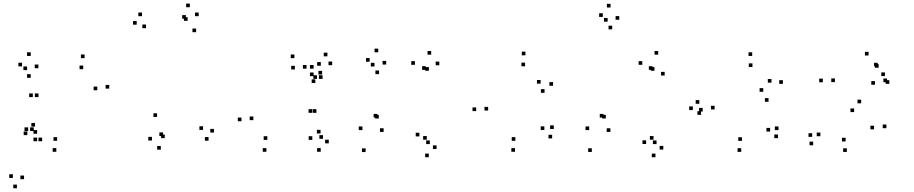

<svg xmlns="http://www.w3.org/2000/svg" viewBox="-20 -808 5000 1050"><path d="M577.5 -323.5V-343.5H557.5V-323.5ZM442.5 -490V-510H422.5V-490ZM190.5 -277V-297H170.5V-277ZM159.5 -277V-297H139.5V-277ZM134 -91.5V-111.5H114V-91.5ZM164.5 -91.5V-111.5H144.5V-91.5ZM435 -429.5V-449.5H415V-429.5ZM512 -314.5V-334.5H492V-314.5ZM292.5 -38V-58H272.5V-38ZM183 -76.5V-96.5H163V-76.5ZM183 -35.5V-55.5H163V-35.5ZM210.5 -35.5V-55.5H190.5V-35.5ZM171.5 -115.5V-135.5H151.5V-115.5ZM129.5 -69V-89H109.5V-69ZM288 22V2H268V22ZM111.5 172V152H91.5V172ZM190 -435V-455H170V-435ZM148 -502V-522H128V-502ZM100.5 -445V-465H80.5V-445ZM148 -382.5V-402.5H128V-382.5ZM128 -424.5V-444.5H108V-424.5ZM50.5 165V145H30.5V165ZM72.5 221.5V201.5H52.5V221.5Z M1120.5 -38.5V-58.5H1100.5V-38.5ZM1150 -83V-103H1130V-83ZM1090.5 -97.5V-117.5H1070.5V-97.5ZM881 -52.5V-72.5H861V-52.5ZM871.5 -64V-84H851.5V-64ZM1052.5 -632V-652H1032.5V-632ZM1066.5 -719.5V-739.5H1046.5V-719.5ZM1018 -768.5V-788.5H998V-768.5ZM756.5 -719.5V-739.5H736.5V-719.5ZM727.5 -673V-693H707.5V-673ZM778.5 -654V-674H758.5V-654ZM996.5 -705.5V-725.5H976.5V-705.5ZM1006 -694V-714H986V-694ZM839 -168.5V-188.5H819V-168.5ZM811 -39.5V-59.5H791V-39.5ZM859.5 10.5V-9.5H839.5V10.5Z M1687.5 -191V-211H1667.5V-191ZM1710.5 -191V-211H1690.5V-191ZM1744 -376.5V-396.5H1724V-376.5ZM1713.5 -376.5V-396.5H1693.5V-376.5ZM1442 -43V-63H1422V-43ZM1365.5 -151V-171H1345.5V-151ZM1592.5 -428V-448H1572.5V-428ZM1695 -391.5V-411.5H1675V-391.5ZM1695 -432.5V-452.5H1675V-432.5ZM1656.5 -432.5V-452.5H1636.5V-432.5ZM1704.5 -354V-374H1684.5V-354ZM1741.5 -400.5V-420.5H1721.5V-400.5ZM1590 -490V-510H1570V-490ZM1300.5 -145V-165H1280.5V-145ZM1437 22V2H1417V22ZM1778 -24V-44H1758V-24ZM1733 -78V-98H1713V-78ZM1746.5 -49V-69H1726.5V-49ZM1796.5 -451.5V-471.5H1776.5V-451.5ZM1770.5 -500V-520H1750.5V-500ZM1734.5 -448.5V-468.5H1714.5V-448.5ZM1688 -43V-63H1668V-43ZM1734 22V2H1714V22Z M2367.5 7V-13H2347.5V7ZM2314 -44V-64H2294V-44ZM2330.5 -20V-40H2310.5V-20ZM2382.5 -451V-471H2362.5V-451ZM2338 -509V-529H2318V-509ZM2249 -453.5V-473.5H2229V-453.5ZM2051.5 -160V-180H2031.5V-160ZM2043.5 -165V-185H2023.5V-165ZM2092 -455V-475H2072V-455ZM2048.5 -522V-542H2028.5V-522ZM2001.5 -470.5V-490.5H1981.5V-470.5ZM2053 -402.5V-422.5H2033V-402.5ZM2028 -444.5V-464.5H2008V-444.5ZM1962 -96.5V-116.5H1942V-96.5ZM1979.5 23.5V3.5H1959.5V23.5ZM2078 -86.5V-106.5H2058V-86.5ZM2308.5 -426V-446H2288.5V-426ZM2325.5 -421V-441H2305.5V-421ZM2273.5 -62V-82H2253.5V-62ZM2325 52V32H2305V52Z M2999.5 -51V-71H2979.5V-51ZM3008.5 -102.5V-122.5H2988.5V-102.5ZM2957 -97V-117H2937V-97ZM2798.5 -38V-58H2778.5V-38ZM2649.5 -203.5V-223.5H2629.5V-203.5ZM2851.5 -445.5V-465.5H2831.5V-445.5ZM2936.5 -350.5V-370.5H2916.5V-350.5ZM2958 -300.5V-320.5H2938V-300.5ZM3004.5 -339V-359H2984.5V-339ZM2853.5 -505.5V-525.5H2833.5V-505.5ZM2584 -200.5V-220.5H2564V-200.5ZM2796.5 22V2H2776.5V22Z M3607.5 10V-10H3587.5V10ZM3554 -44V-64H3534V-44ZM3570.5 -20V-40H3550.5V-20ZM3615 -395V-415H3595V-395ZM3579.5 -509V-529H3559.5V-509ZM3492.5 -453.5V-473.5H3472.5V-453.5ZM3293 -160V-180H3273V-160ZM3280 -165V-185H3260V-165ZM3366.5 -700V-720H3346.5V-700ZM3319 -767V-787H3299V-767ZM3276.5 -715.5V-735.5H3256.5V-715.5ZM3328 -647.5V-667.5H3308V-647.5ZM3303 -689.5V-709.5H3283V-689.5ZM3202 -96.5V-116.5H3182V-96.5ZM3216.5 23V3H3196.5V23ZM3318 -86.5V-106.5H3298V-86.5ZM3548.5 -426V-446H3528.5V-426ZM3559 -421V-441H3539V-421ZM3513.5 -20.5V-40.5H3493.5V-20.5ZM3564.5 52V32H3544.5V52Z M4234.5 -52.5V-72.5H4214.5V-52.5ZM4237.5 -96.5V-116.5H4217.5V-96.5ZM4191.5 -88.5V-108.5H4171.5V-88.5ZM4037.5 -37.5V-57.5H4017.5V-37.5ZM3888 -209.5V-229.5H3868V-209.5ZM4095 -441.5V-461.5H4075V-441.5ZM4199 -356V-376H4179V-356ZM4154 -306V-326H4134V-306ZM3804.5 -240.5V-260.5H3784.5V-240.5ZM3769 -206V-226H3749V-206ZM3814 -180V-200H3794V-180ZM4183 -251.5V-271.5H4163V-251.5ZM4261.5 -349.5V-369.5H4241.5V-349.5ZM4093.5 -502V-522H4073.5V-502ZM3823 -198V-218H3803V-198ZM4033.5 22.5V2.5H4013.5V22.5Z M4827.5 -107V-127H4807.5V-107ZM4689.5 -243V-263H4669.5V-243ZM4546 -359V-379H4526V-359ZM4780 -444.5V-464.5H4760V-444.5ZM4785 -437.5V-457.5H4765V-437.5ZM4765 -344.5V-364.5H4745V-344.5ZM4843.5 -349.5V-369.5H4823.5V-349.5ZM4819.5 -392V-412H4799.5V-392ZM4831 -358.5V-378.5H4811V-358.5ZM4730 -504.5V-524.5H4710V-504.5ZM4480 -358V-378H4460V-358ZM4651 -195V-215H4631V-195ZM4760 -100.5V-120.5H4740V-100.5ZM4604.5 -34.5V-54.5H4584.5V-34.5ZM4466.5 -63V-83H4446.5V-63ZM4421.5 -59.5V-79.5H4401.5V-59.5ZM4427 -13.5V-33.5H4407V-13.5ZM4611 23V3H4591V23Z"/></svg>

Font: Monaspace Radon Dots Var
Style: Regular
Weight: 400
Designer: Riley Cran and the Lettermatic Team
Version: Version 1.100 (Monaspace Radon Dots)